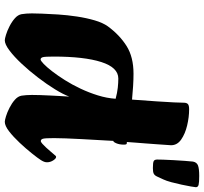

<svg xmlns="http://www.w3.org/2000/svg" viewBox="-45 -793 851 801"><g transform="rotate(90 380.5 -392.5)"><path d="M148 13Q141.8 13 125.2 8Q108.6 3 89.7 -6.7Q70.7 -16.3 56.3 -29Q41.9 -41.7 39.1 -57Q35.9 -76.3 35.9 -100Q35.9 -112.4 36.9 -141.8Q37.9 -171.1 40.4 -209.4Q42.9 -247.8 48.9 -287.8Q54.9 -327.8 64.9 -361.9Q74.9 -396 89.9 -417Q126.1 -466.2 172 -495.1Q217.9 -524 287.5 -524Q311.4 -524 339.1 -522.3Q366.9 -520.5 395.5 -517.8Q400.3 -579.2 403 -622.5Q405.8 -665.8 407.2 -693.3Q408.5 -720.9 408.5 -733.6Q408.5 -745.2 413.9 -750.6Q419.3 -756 435.7 -756Q468.6 -756 503.5 -747.7Q538.4 -739.4 562.2 -722.8Q585.9 -706.3 585.9 -680.7Q585.9 -677.7 584.6 -661.7Q583.4 -645.6 581.9 -622.7Q580.4 -599.8 578.4 -575.2Q576.4 -550.6 574.8 -529.2Q573.1 -507.8 572.4 -496.2H576.4Q579.9 -496.2 581.7 -494Q583.4 -491.7 583.4 -484Q583.4 -465.7 577.9 -452.6Q572.4 -439.6 567.7 -439.6Q567.7 -436.6 566.5 -417Q565.4 -397.4 563.7 -367.4Q561.9 -337.3 560.2 -304.4Q558.4 -271.5 557.3 -241.5Q556.2 -211.6 556.2 -192.5Q556.2 -154.7 558.9 -145.9Q561.7 -137.2 568.4 -137.2Q572.4 -137.2 579.8 -143.7Q587.3 -150.3 595.9 -159.7Q604.6 -169.1 612.2 -178.2Q619.7 -187.2 623.9 -191.9Q629.7 -198.5 630.8 -199.7Q632 -201 635 -201Q641.5 -201 649.3 -188.8Q657 -176.7 657 -162.9Q657 -156.6 654.6 -150.5Q652.2 -144.3 648 -137.8Q639.8 -124.8 620 -100.1Q600.3 -75.3 575.6 -49Q551 -22.8 527.9 -4.9Q504.7 13 488 13Q481.7 13 465.1 8Q448.6 3 429.6 -6.7Q410.7 -16.3 396.2 -29Q381.8 -41.7 379.1 -57Q377.8 -66.5 376.9 -77Q376.1 -87.5 376.1 -100Q376.1 -114.5 376.7 -134.7Q377.3 -155 378.5 -177.1Q379.8 -199.2 380.8 -220Q381.8 -240.7 383 -256Q373.9 -231.2 352.6 -196.5Q331.3 -161.9 303.4 -125.5Q275.6 -89.1 246 -57.5Q216.5 -25.9 190.6 -6.5Q164.8 13 148 13ZM228.2 -136.4Q233.2 -136.4 246.5 -149.1Q259.8 -161.8 277.5 -184.7Q295.2 -207.6 314.2 -237.7Q333.2 -267.7 349.8 -303Q366.5 -338.3 378 -375.6Q389.6 -412.9 392 -449.4Q367 -456.1 345.8 -458.4Q324.6 -460.6 307.7 -460.6Q261.5 -460.6 238.8 -389.6Q216 -318.5 216 -191Q216 -153.9 218.7 -145.2Q221.5 -136.4 228.2 -136.4ZM681.3 -604.8Q658.4 -604.8 652 -608.3Q645.6 -611.8 645.6 -622.8Q645.6 -628.8 646.1 -647.8Q646.6 -666.8 648.1 -691.2Q649.6 -715.6 651.1 -737.9Q652.6 -760.1 654.1 -772.1Q657.2 -788.1 670.5 -793.1Q683.8 -798.1 714.3 -798.1Q740.7 -798.1 750.8 -795.6Q761 -793.1 761 -784.1Q761 -780.1 758 -763.5Q755.1 -746.8 750.4 -724.8Q745.7 -702.8 740.1 -681.8Q734.4 -660.8 728.7 -648.8Q720.6 -630.8 716 -621.3Q711.4 -611.8 704.3 -608.3Q697.1 -604.8 681.3 -604.8Z"/></g></svg>

Font: Briem Hand Thin
Style: Regular
Weight: 100
Designer: Gunnlaugur SE Briem, Eben Sorkin
Foundry: Sorkin Type Co.
Version: Version 1.003